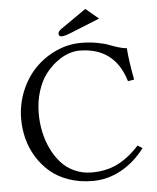

<svg xmlns="http://www.w3.org/2000/svg" viewBox="-57 -867 757 928"><g transform="rotate(-5 322.0 -403.0)"><path d="M391.6 -819.3 454.1 -767.1 310.1 -709Q280.8 -697.3 267.1 -697.3Q252.4 -697.3 252.4 -711.9Q252.4 -722.2 267.6 -732.9ZM355.5 12.2Q293 12.2 239.7 -6.3Q186.5 -24.9 149.7 -56.6Q112.8 -88.4 86.9 -130.4Q61 -172.4 48.8 -219.2Q36.6 -266.1 36.6 -314.9Q36.6 -386.7 63.2 -451.2Q89.8 -515.6 134 -560.5Q178.2 -605.5 236.3 -631.6Q294.4 -657.7 356 -657.7Q397.5 -657.7 433.6 -651.1Q469.7 -644.5 490 -636.5Q510.3 -628.4 533.7 -621.1Q557.1 -613.8 575.2 -612.8Q579.6 -550.3 597.2 -458.5L566.9 -453.6Q516.6 -621.1 344.7 -621.1Q319.8 -621.1 291.3 -611.1Q262.7 -601.1 232.7 -578.1Q202.6 -555.2 178.5 -522.9Q154.3 -490.7 138.9 -441.4Q123.5 -392.1 123.5 -334Q123.5 -289.6 132.6 -246.3Q141.6 -203.1 160.4 -163.8Q179.2 -124.5 205.8 -94.5Q232.4 -64.5 271 -46.9Q309.6 -29.3 354.5 -29.3Q423.8 -29.3 478 -55.4Q532.2 -81.5 585.9 -139.6L608.9 -125Q558.1 -58.6 492.9 -23.2Q427.7 12.2 355.5 12.2Z"/></g></svg>

Font: Libertinage
Style: l
Weight: 400
Designer: OSP
Foundry: OSP
Version: Version 1.0; 2008; OFL relea